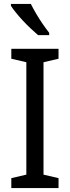

<svg xmlns="http://www.w3.org/2000/svg" viewBox="-20 -964 358 984"><path d="M280 0H38V-51L115 -69V-645L38 -663V-714H280V-663L203 -645V-69L280 -51ZM138 -944Q149 -922 165 -894.5Q181 -867 199 -841Q217 -815 232 -796V-784H175Q159 -798 138.5 -817Q118 -836 98 -857.5Q78 -879 61.5 -899.5Q45 -920 36 -934V-944Z"/></svg>

Font: Noto Sans Thai SemiCondensed
Style: Regular
Weight: 400
Width: 4
Designer: Monotype Design Team
Foundry: Monotype Imaging Inc.
Version: Version 2.001